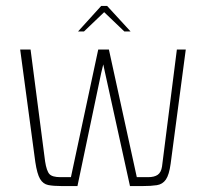

<svg xmlns="http://www.w3.org/2000/svg" viewBox="-20 -627 706 647"><path d="M188 0Q160 0 142.5 -3.5Q125 -7 115 -24Q105 -41 99 -81L48 -460H83L132 -83Q137 -51 146.5 -40.5Q156 -30 184 -30H219L311 -460H347L441 -30H479Q500 -30 511.5 -38Q523 -46 526 -66L576 -460H606L555 -75Q550 -38 539 -22Q528 -6 508.5 -3Q489 0 460 0H418L334 -382L328 -410L321 -381L241 0ZM243 -521 321 -607H341L420 -521H399L331 -586L263 -521Z"/></svg>

Font: Genos Thin ExtraLight
Style: Regular
Weight: 250
Version: Version 1.010